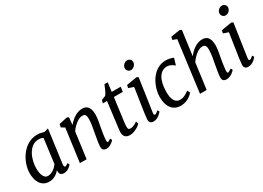

<svg xmlns="http://www.w3.org/2000/svg" viewBox="-17 -1580 3239 2364"><g transform="rotate(-30 1603.0 -398.0)"><path d="M201.7 9.8C266.1 9.8 318.4 -27.3 350.6 -66.4L349.6 -56.2C347.2 -8.8 372.6 9.8 411.6 9.8C466.8 9.8 514.2 -39.1 520.5 -50.8L505.4 -76.7C482.4 -58.6 471.2 -54.2 462.4 -54.2C454.6 -54.2 444.3 -64.9 447.8 -91.3L511.7 -567.4L453.6 -550.8C426.3 -559.6 388.7 -567.9 356.9 -567.9C156.2 -567.9 40.5 -351.1 40.5 -201.2C40.5 -79.1 92.3 9.8 201.7 9.8ZM219.7 -59.6C170.9 -59.6 140.6 -117.7 140.6 -212.9C140.6 -331.5 202.1 -508.3 341.8 -508.3C366.2 -508.3 388.7 -504.4 406.2 -492.2L361.3 -145.5C333.5 -106.4 280.3 -59.6 219.7 -59.6Z M638.7 0H733.9L783.7 -368.7C833 -437.5 901.4 -490.7 951.2 -490.7C985.8 -490.7 1006.8 -485.4 1006.8 -415C1006.8 -354 989.7 -273.4 979.5 -216.3C969.7 -161.6 958 -100.1 955.6 -54.2C952.6 -6.8 976.6 10.3 1015.6 10.3C1069.8 10.3 1118.2 -38.6 1125.5 -50.8L1110.4 -76.2C1087.9 -58.1 1076.2 -53.7 1067.9 -53.7C1058.6 -53.7 1056.2 -67.4 1057.6 -90.8C1060.5 -141.1 1070.8 -196.8 1079.6 -246.6C1089.4 -301.3 1104.5 -371.6 1104.5 -420.4C1104.5 -530.8 1061.5 -567.9 994.1 -567.9C921.4 -567.9 847.7 -517.1 794.9 -452.6L804.7 -556.2L781.2 -567.9L663.1 -542.5L654.3 -499L702.1 -470.2Z M1260.3 -77.6C1260.3 -10.7 1300.8 9.8 1349.6 9.8C1403.8 9.8 1480 -32.2 1502.9 -61L1494.1 -99.1C1473.6 -83.5 1425.8 -58.1 1400.4 -58.1C1366.7 -58.1 1359.4 -67.4 1359.4 -103.5C1359.4 -122.6 1362.8 -153.8 1367.7 -190.4L1408.2 -496.1H1534.7L1544.4 -564H1416.5L1433.1 -691.4H1386.7C1370.1 -647.5 1343.3 -585.9 1321.8 -561.5L1261.7 -538.6L1252 -496.1H1310.5L1266.1 -142.6C1259.8 -93.8 1260.3 -83 1260.3 -77.6Z M1756.8 -677.7C1794.9 -677.7 1829.1 -711.9 1830.6 -750C1832 -780.3 1808.6 -806.2 1771 -806.2C1739.7 -806.2 1702.1 -773.9 1700.7 -736.3C1699.2 -704.6 1725.1 -677.7 1756.8 -677.7ZM1625.5 -54.7C1622.1 -7.3 1646.5 9.8 1685.5 9.8C1744.6 9.8 1795.9 -46.9 1805.2 -61L1789.6 -86.9C1761.7 -60.5 1747.6 -54.2 1737.3 -54.2C1727.1 -54.2 1723.1 -67.4 1726.6 -91.3L1794.4 -556.2L1770.5 -567.9L1623 -543L1614.3 -503.4L1686.5 -478.5C1659.7 -291 1631.3 -133.3 1625.5 -54.7Z M2071.3 9.8C2163.6 9.8 2224.6 -46.4 2248.5 -73.7L2229.5 -113.3C2175.8 -74.7 2146 -58.1 2098.6 -58.1C2038.1 -58.1 1998.5 -108.4 1998.5 -224.6C1998.5 -400.4 2064 -496.1 2161.6 -496.1C2196.8 -496.1 2232.9 -476.1 2263.2 -449.7L2291.5 -544.4C2263.7 -558.6 2219.2 -567.9 2184.1 -567.9C1996.1 -567.9 1896.5 -359.9 1896.5 -210C1896.5 -71.8 1960.9 9.8 2071.3 9.8Z M2346.2 0H2440.9L2489.7 -366.2C2538.6 -436.5 2606.9 -490.7 2658.2 -490.7C2688 -490.7 2713.9 -485.4 2713.9 -415C2713.9 -354 2697.3 -273.4 2686.5 -216.3C2677.2 -161.6 2665 -100.1 2662.6 -54.2C2659.7 -6.8 2683.6 9.8 2722.7 9.8C2781.7 9.8 2835 -42.5 2842.3 -55.7L2827.1 -81.1C2798.3 -59.1 2785.2 -53.7 2774.9 -53.7C2765.6 -53.7 2763.7 -67.4 2764.6 -90.8C2768.6 -141.1 2778.3 -196.8 2786.6 -246.6C2797.4 -301.3 2811.5 -371.6 2811.5 -420.4C2811.5 -530.8 2768.6 -567.9 2701.2 -567.9C2624 -567.9 2551.3 -513.2 2500 -444.8L2546.4 -792.5L2521 -805.7L2391.1 -785.2L2382.8 -744.6L2440.4 -723.6Z M3104 -677.7C3142.1 -677.7 3176.3 -711.9 3177.7 -750C3179.2 -780.3 3155.8 -806.2 3118.2 -806.2C3086.9 -806.2 3049.3 -773.9 3047.9 -736.3C3046.4 -704.6 3072.3 -677.7 3104 -677.7ZM2972.7 -54.7C2969.2 -7.3 2993.7 9.8 3032.7 9.8C3091.8 9.8 3143.1 -46.9 3152.3 -61L3136.7 -86.9C3108.9 -60.5 3094.7 -54.2 3084.5 -54.2C3074.2 -54.2 3070.3 -67.4 3073.7 -91.3L3141.6 -556.2L3117.7 -567.9L2970.2 -543L2961.4 -503.4L3033.7 -478.5C3006.8 -291 2978.5 -133.3 2972.7 -54.7Z"/></g></svg>

Font: Merriweather
Style: Italic
Weight: 400
Italic angle: -7.5°
Designer: Eben Sorkin
Foundry: Eben Sorkin
Version: Version 1.001